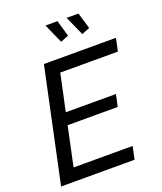

<svg xmlns="http://www.w3.org/2000/svg" viewBox="-164 -1023 949 1127"><g transform="rotate(-20 310.5 -459.5)"><path d="M171 -710H621L604 -630H244L195 -400H508L492 -325H179L127 -80H496L479 0H20ZM389 -919H463L493 -818L443 -798ZM257 -919H332L361 -818L311 -798Z"/></g></svg>

Font: Raleway Medium
Style: Italic
Weight: 500
Italic angle: -12°
Designer: Matt McInerney, Pablo Impallari, Rodrigo Fuenzalida
Foundry: Matt McInerney, Pablo Impallari, Rodrigo Fuenzalida
Version: Version 4.026